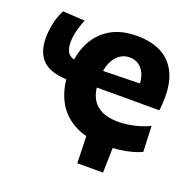

<svg xmlns="http://www.w3.org/2000/svg" viewBox="-116 -633 895 886"><g transform="rotate(20 331.0 -190.5)"><path d="M188.6 -214Q99.1 -214 58.5 -250.9Q17.8 -287.9 17.8 -363.7Q17.8 -379 19.8 -396.7Q21.8 -414.5 25.8 -433.1Q29.8 -451.8 36.1 -469.9Q42.4 -487.9 51.2 -503.9L159.4 -497.5Q152 -480.8 145.6 -460.3Q139.3 -439.9 135.7 -419.9Q132 -400 132 -384Q132 -358.6 139.1 -341.3Q146.2 -324 164.8 -315.5Q183.4 -307 217.4 -307H258.6V-214ZM352.4 132.4Q351.2 92.5 350.2 52.6Q349.1 12.7 347.9 -26.5H482.7Q481.5 13.6 480.6 53.3Q479.7 93 478.6 132.4ZM447.1 11.5Q350.5 11.5 289.4 -22.5Q228.2 -56.5 199.3 -116.1Q170.3 -175.6 170.3 -252.7Q170.3 -329.5 197.5 -388.5Q224.7 -447.6 278.5 -480.9Q332.3 -514.2 412 -514.2Q480.1 -514.2 528.6 -490Q577.1 -465.8 603 -416.8Q629 -367.8 629 -293.2Q629 -273.1 628 -257.6Q627.1 -242 624.6 -226.7L496.4 -275.2Q497.4 -281.9 497.9 -288.9Q498.4 -295.9 498.4 -302Q498.4 -352 474.6 -380.8Q450.9 -409.5 413.3 -409.5Q385.1 -409.5 363.2 -393Q341.3 -376.5 328.7 -346.2Q316.1 -316 316.1 -274.8V-250.4Q316.1 -206.6 332 -175.6Q348 -144.6 380.8 -128.1Q413.7 -111.6 465 -111.6Q484.8 -111.6 511 -115.4Q537.3 -119.1 564.6 -126.9Q592 -134.7 615.6 -146.7L620.6 -20.6Q601.3 -11.7 575.3 -4.4Q549.3 3 517 7.2Q484.7 11.5 447.1 11.5ZM228.1 -226.7V-306.6L537.5 -313.1L624.6 -288.6V-226.7Z"/></g></svg>

Font: Commissioner Thin
Style: Regular
Weight: 100
Designer: Kostas Bartsokas
Foundry: Kostas Bartsokas
Version: Version 1.001;gftools[0.9.23]